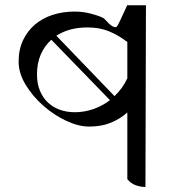

<svg xmlns="http://www.w3.org/2000/svg" viewBox="-20 -632 720 763"><path d="M558 111Q538 111 519 104Q500 97 486 80V-185Q458 -160 421 -144.5Q384 -129 334 -129Q292 -129 243 -152Q194 -175 152 -212Q110 -249 82 -295Q54 -341 54 -387Q54 -435 71.5 -472Q89 -509 119 -534.5Q149 -560 189.5 -573Q230 -586 276 -586Q310 -586 340 -578Q389 -565 396 -556Q431 -516 444 -526Q448 -528 486 -612L484 -611H560ZM277 -186Q315 -186 351 -198.5Q387 -211 417 -234L184 -474Q157 -450 142 -415.5Q127 -381 127 -336Q127 -300 138.5 -272Q150 -244 170 -225Q190 -206 217.5 -196Q245 -186 277 -186ZM486 -465Q451 -492 413.5 -507.5Q376 -523 327 -523Q255 -523 204 -490L435 -250Q451 -265 464 -283Q477 -301 486 -321Z"/></svg>

Font: lkorean15
Style: Book
Weight: 400
Designer: Jelle Bosma - Monotype Design Team
Foundry: Monotype Imaging Inc.
Version: Version 2.003